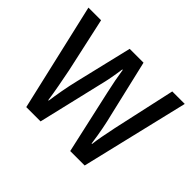

<svg xmlns="http://www.w3.org/2000/svg" viewBox="-122 -720 902 902"><g transform="rotate(45 329.5 -268.5)"><path d="M355 -318 426 0H522L650 -537H567L498 -224C487 -172 478 -124 475 -96H472C464 -158 452 -216 442 -255L376 -537H284L217 -256C203 -199 193 -139 187 -96H184C177 -147 165 -208 154 -264L94 -537H10L134 0H229L304 -318C315 -360 323 -407 328 -444H331C336 -409 345 -362 355 -318Z"/></g></svg>

Font: Noto Sans Sinhala Condensed
Style: Regular
Weight: 400
Width: 3
Designer: Jelle Bosma - Monotype Design Team
Foundry: Monotype Imaging Inc.
Version: Version 2.006